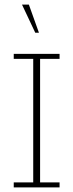

<svg xmlns="http://www.w3.org/2000/svg" viewBox="-20 -818 320 838"><path d="M40 0V-22H125V-561H40V-583H240V-561H155V-22H240V0ZM134 -675 76 -798H106L150 -675Z"/></svg>

Font: Rokkitt Thin
Style: Regular
Weight: 250
Version: Version 3.103